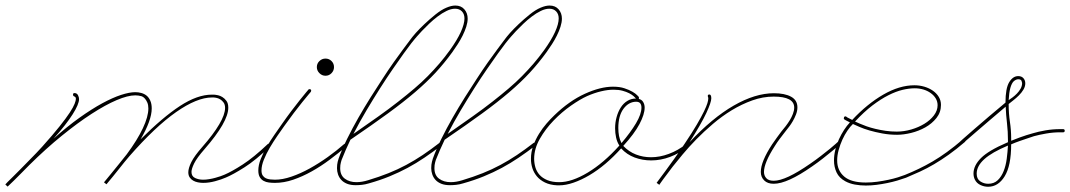

<svg xmlns="http://www.w3.org/2000/svg" viewBox="-183 -676 3941 707"><path d="M-163.4 3.3Q-163.4 2.6 -155.6 -5.2Q-147.8 -13 -135.4 -25.1Q-123 -37.1 -108.1 -52.4Q-93.1 -67.7 -78.1 -83Q-63.2 -98.3 -49.8 -112Q-36.5 -125.7 -28 -135.4Q11.7 -179.7 36.1 -210.3Q60.5 -240.9 73.9 -261.4Q87.2 -281.9 91.8 -293.9Q96.4 -306 96.4 -311.8Q96.4 -319 91.1 -320.6Q85.9 -322.3 85.9 -327.5Q85.9 -333.3 91.1 -333.3Q100.3 -333.3 104.2 -325.5Q108.1 -317.7 108.1 -311.2Q108.1 -292.3 84.6 -255.2Q61.2 -218.1 14.3 -165.4Q64.5 -210.3 109.7 -242.5Q154.9 -274.7 193.4 -295.6Q231.8 -316.4 262.7 -326.5Q293.6 -336.6 315.1 -336.6Q326.2 -336.6 337.2 -333.7Q348.3 -330.7 356.8 -323.9Q365.2 -317.1 370.4 -305.3Q375.7 -293.6 375.7 -276.7Q375.7 -254.6 365.2 -225.9Q354.8 -197.3 334.6 -162.8Q416 -244.1 479.8 -285.8Q543.6 -327.5 597 -327.5Q600.9 -327.5 604.5 -327.5Q608.1 -327.5 611.3 -326.8Q612.6 -326.8 620.1 -325.2Q627.6 -323.6 635.7 -318.7Q643.9 -313.8 650.7 -304.7Q657.6 -295.6 657.6 -279.3Q657.6 -227.2 570.3 -127Q541.7 -94.4 531.9 -74.2Q522.1 -54 522.1 -43Q522.1 -26.7 535.5 -20.5Q548.8 -14.3 565.1 -14.3Q575.5 -14.3 587.2 -16.3Q599 -18.2 609.7 -21.2Q620.4 -24.1 629.6 -27.3Q638.7 -30.6 644.5 -33.2Q670.6 -44.3 710.9 -70.3Q751.3 -96.4 802.7 -145.2Q804.7 -147.1 807.3 -147.1Q812.5 -147.1 812.5 -141.3Q812.5 -139.3 811.2 -136.7Q758.5 -85.9 716.8 -59.6Q675.1 -33.2 648.4 -22.1Q632.2 -15 609.4 -8.8Q586.6 -2.6 565.1 -2.6Q555.3 -2.6 545.6 -4.6Q535.8 -6.5 528 -11.1Q520.2 -15.6 515.3 -23.1Q510.4 -30.6 510.4 -41.7Q510.4 -56.6 521.5 -79.1Q532.6 -101.6 561.8 -134.8Q602.9 -181.6 624.3 -218.1Q645.8 -254.6 645.8 -278.6Q645.8 -291 640.3 -298.5Q634.8 -306 628.3 -309.9Q621.7 -313.8 616.2 -315.1Q610.7 -316.4 610 -316.4Q606.8 -317.1 603.8 -317.1Q600.9 -317.1 597.7 -317.1Q542.3 -317.1 465.5 -263.3Q388.7 -209.6 293 -100.3Q276.7 -81.4 255.2 -54Q233.7 -26.7 209 2.6L199.9 -4.6Q199.9 -4.6 207.7 -14Q215.5 -23.4 227.5 -38.1Q239.6 -52.7 254.2 -71Q268.9 -89.2 283.9 -108.1Q322.9 -160.8 343.1 -203.8Q363.3 -246.7 363.3 -276.7Q363.3 -289.7 359.4 -298.5Q355.5 -307.3 350.9 -312.5Q346.4 -317.7 342.4 -319.7Q338.5 -321.6 338.5 -321.6Q326.8 -324.9 315.1 -324.9Q287.8 -324.9 246.4 -307.3Q205.1 -289.7 154.3 -256.8Q103.5 -224 44.9 -176.4Q-13.7 -128.9 -74.9 -68.4Q-91.8 -51.4 -106.1 -36.8Q-120.4 -22.1 -131.2 -11.7Q-141.9 -1.3 -148.4 4.9Q-154.9 11.1 -154.9 11.1Z M829.4 -2.6Q818.4 -2.6 807.3 -3.9Q796.2 -5.2 787.4 -10.1Q778.6 -15 773.4 -24.1Q768.2 -33.2 768.2 -48.2Q768.2 -67.7 777 -90.2Q785.8 -112.6 799.2 -135.4Q812.5 -158.2 827.5 -179.7Q842.4 -201.2 854.8 -218.8Q872.4 -244.1 889.6 -266.9Q906.9 -289.7 920.9 -307.3Q934.9 -324.9 943.7 -335.3Q952.5 -345.7 952.5 -345.7Q953.1 -347.7 957 -347.7Q962.9 -347.7 962.9 -341.8Q962.9 -340.5 961.6 -337.9Q961.6 -337.9 952.8 -327.5Q944 -317.1 930 -299.8Q916 -282.6 898.8 -259.8Q881.5 -237 863.9 -212.2Q852.2 -196 837.9 -175.1Q823.6 -154.3 810.5 -132.2Q797.5 -110 788.7 -88.2Q779.9 -66.4 779.9 -48.2Q779.9 -36.5 784.5 -29.6Q789.1 -22.8 796.2 -19.5Q803.4 -16.3 812.2 -15.3Q821 -14.3 829.4 -14.3Q857.4 -14.3 890.6 -25.7Q923.8 -37.1 957.4 -55.7Q990.9 -74.2 1023.8 -97.7Q1056.6 -121.1 1084.6 -145.8Q1087.2 -147.1 1088.5 -147.1Q1094.4 -147.1 1094.4 -141.3Q1094.4 -138.7 1092.4 -136.7Q1063.2 -112 1030.9 -87.9Q998.7 -63.8 964.8 -44.9Q931 -26 896.8 -14.3Q862.6 -2.6 829.4 -2.6ZM1046.9 -429Q1046.9 -416 1037.8 -406.6Q1028.6 -397.1 1015.6 -397.1Q1002.6 -397.1 993.2 -406.6Q983.7 -416 983.7 -429Q983.7 -442.1 993.2 -451.2Q1002.6 -460.3 1015.6 -460.3Q1028.6 -460.3 1037.8 -451.2Q1046.9 -442.1 1046.9 -429Z M1127 5.9Q1108.1 5.9 1095.1 0.7Q1082 -4.6 1073.9 -13.3Q1065.8 -22.1 1061.8 -33.5Q1057.9 -44.9 1057.9 -56.6Q1057.9 -70.3 1060.5 -80.4Q1063.2 -90.5 1063.8 -91.8Q1076.2 -126.3 1095.4 -165Q1114.6 -203.8 1136.7 -242.5Q1158.9 -281.2 1182 -318Q1205.1 -354.8 1225.3 -385.4Q1246.7 -418.6 1266.6 -446.6Q1286.5 -474.6 1301.8 -495.1Q1317.1 -515.6 1326.2 -527.7Q1335.3 -539.7 1335.3 -539.7Q1335.3 -540.4 1348 -554.7Q1360.7 -569 1379.6 -586.9Q1398.4 -604.8 1420.2 -622.4Q1442.1 -640 1460.9 -647.8Q1479.2 -655.6 1493.5 -655.6Q1515 -655.6 1527 -641.6Q1539.1 -627.6 1539.1 -607.4Q1539.1 -593.8 1533.9 -577.5Q1528.6 -561.2 1520.5 -544.9Q1512.4 -528.6 1502.3 -513Q1492.2 -497.4 1482.4 -483.7Q1453.1 -443.4 1420.9 -408.5Q1388.7 -373.7 1345.7 -336.9Q1302.7 -300.1 1245.1 -258.1Q1187.5 -216.1 1107.4 -161.5Q1098.3 -142.6 1090.2 -124Q1082 -105.5 1074.9 -87.2Q1073.6 -83.3 1072.3 -78.1Q1071 -73.6 1070.3 -68Q1069.7 -62.5 1069.7 -56.6Q1069.7 -30.6 1086.9 -17.9Q1104.2 -5.2 1129.6 -5.2Q1149.7 -5.2 1172.5 -12.4Q1213.5 -24.7 1247.7 -38.4Q1281.9 -52.1 1312.8 -68.7Q1343.8 -85.3 1373.4 -105.1Q1403 -125 1434.9 -149.7Q1437.5 -151 1438.8 -151Q1444.7 -151 1444.7 -145.2Q1444.7 -141.3 1442.7 -140.6Q1410.2 -115.9 1379.9 -95.4Q1349.6 -74.9 1318 -57.9Q1286.5 -41 1251.6 -26.7Q1216.8 -12.4 1175.1 -0.7Q1162.1 3.3 1149.7 4.6Q1137.4 5.9 1127 5.9ZM1344.4 -532.6Q1343.1 -531.2 1332 -517.3Q1321 -503.3 1303.7 -479.2Q1286.5 -455.1 1263.7 -422.2Q1240.9 -389.3 1216.5 -350.9Q1192.1 -312.5 1166.7 -269.9Q1141.3 -227.2 1118.5 -182.9Q1169.3 -218.1 1210 -247.1Q1250.7 -276 1283.5 -301.8Q1316.4 -327.5 1343.1 -350.3Q1369.8 -373 1392.3 -395.8Q1414.7 -418.6 1434.6 -441.7Q1454.4 -464.8 1473.3 -490.9Q1500 -528 1513.7 -557.9Q1527.3 -587.9 1527.3 -608.1Q1527.3 -624.3 1517.9 -634.1Q1508.5 -643.9 1492.8 -643.9Q1477.9 -643.9 1461.3 -635.7Q1444.7 -627.6 1428.4 -615.2Q1412.1 -602.9 1397.1 -588.5Q1382.2 -574.2 1370.4 -561.8Q1358.7 -549.5 1351.6 -541Q1344.4 -532.6 1344.4 -532.6Z M1474 5.9Q1455.1 5.9 1442.1 0.7Q1429 -4.6 1420.9 -13.3Q1412.8 -22.1 1408.9 -33.5Q1404.9 -44.9 1404.9 -56.6Q1404.9 -70.3 1407.6 -80.4Q1410.2 -90.5 1410.8 -91.8Q1423.2 -126.3 1442.4 -165Q1461.6 -203.8 1483.7 -242.5Q1505.9 -281.2 1529 -318Q1552.1 -354.8 1572.3 -385.4Q1593.8 -418.6 1613.6 -446.6Q1633.5 -474.6 1648.8 -495.1Q1664.1 -515.6 1673.2 -527.7Q1682.3 -539.7 1682.3 -539.7Q1682.3 -540.4 1695 -554.7Q1707.7 -569 1726.6 -586.9Q1745.4 -604.8 1767.3 -622.4Q1789.1 -640 1807.9 -647.8Q1826.2 -655.6 1840.5 -655.6Q1862 -655.6 1874 -641.6Q1886.1 -627.6 1886.1 -607.4Q1886.1 -593.8 1880.9 -577.5Q1875.7 -561.2 1867.5 -544.9Q1859.4 -528.6 1849.3 -513Q1839.2 -497.4 1829.4 -483.7Q1800.1 -443.4 1767.9 -408.5Q1735.7 -373.7 1692.7 -336.9Q1649.7 -300.1 1592.1 -258.1Q1534.5 -216.1 1454.4 -161.5Q1445.3 -142.6 1437.2 -124Q1429 -105.5 1421.9 -87.2Q1420.6 -83.3 1419.3 -78.1Q1418 -73.6 1417.3 -68Q1416.7 -62.5 1416.7 -56.6Q1416.7 -30.6 1433.9 -17.9Q1451.2 -5.2 1476.6 -5.2Q1496.7 -5.2 1519.5 -12.4Q1560.5 -24.7 1594.7 -38.4Q1628.9 -52.1 1659.8 -68.7Q1690.8 -85.3 1720.4 -105.1Q1750 -125 1781.9 -149.7Q1784.5 -151 1785.8 -151Q1791.7 -151 1791.7 -145.2Q1791.7 -141.3 1789.7 -140.6Q1757.2 -115.9 1726.9 -95.4Q1696.6 -74.9 1665 -57.9Q1633.5 -41 1598.6 -26.7Q1563.8 -12.4 1522.1 -0.7Q1509.1 3.3 1496.7 4.6Q1484.4 5.9 1474 5.9ZM1691.4 -532.6Q1690.1 -531.2 1679 -517.3Q1668 -503.3 1650.7 -479.2Q1633.5 -455.1 1610.7 -422.2Q1587.9 -389.3 1563.5 -350.9Q1539.1 -312.5 1513.7 -269.9Q1488.3 -227.2 1465.5 -182.9Q1516.3 -218.1 1557 -247.1Q1597.7 -276 1630.5 -301.8Q1663.4 -327.5 1690.1 -350.3Q1716.8 -373 1739.3 -395.8Q1761.7 -418.6 1781.6 -441.7Q1801.4 -464.8 1820.3 -490.9Q1847 -528 1860.7 -557.9Q1874.3 -587.9 1874.3 -608.1Q1874.3 -624.3 1864.9 -634.1Q1855.5 -643.9 1839.8 -643.9Q1824.9 -643.9 1808.3 -635.7Q1791.7 -627.6 1775.4 -615.2Q1759.1 -602.9 1744.1 -588.5Q1729.2 -574.2 1717.4 -561.8Q1705.7 -549.5 1698.6 -541Q1691.4 -532.6 1691.4 -532.6Z M1869.1 6.5Q1842.4 5.2 1823.9 -3.9Q1805.3 -13 1793.9 -26.7Q1782.6 -40.4 1777.3 -57Q1772.1 -73.6 1772.1 -91.1Q1772.1 -116.5 1780.6 -139.6Q1789.1 -162.8 1801.8 -183.3Q1814.5 -203.8 1829.4 -221Q1844.4 -238.3 1858.1 -251.3Q1913.4 -304.7 1970.7 -330.7Q2028 -356.8 2074.2 -356.8Q2099 -356.8 2116.5 -350.9Q2134.1 -345.1 2145.8 -338.2Q2157.6 -331.4 2163.1 -325.5Q2168.6 -319.7 2169.3 -319Q2169.9 -317.7 2169.9 -315.1Q2169.9 -312.5 2169.3 -311.8Q2180.3 -309.2 2185.5 -300.1Q2190.8 -291 2190.8 -279.9Q2190.8 -255.2 2171.9 -219.4Q2153 -183.6 2112 -138.7Q2132.8 -117.2 2158.9 -107.1Q2184.9 -97 2214.2 -97Q2246.7 -97 2279.9 -109.4Q2313.2 -121.7 2343.1 -145.2Q2344.4 -146.5 2346.4 -146.5Q2352.9 -146.5 2352.9 -140Q2352.9 -136.7 2350.9 -136.1Q2319 -111.3 2284.5 -98.3Q2250 -85.3 2214.8 -85.3Q2182.9 -85.3 2154 -96Q2125 -106.8 2104.2 -129.6Q2076.2 -98.3 2046.5 -73.2Q2016.9 -48.2 1987 -30.6Q1957 -13 1928.7 -3.3Q1900.4 6.5 1875.7 6.5ZM2076.2 -345.7Q2055.3 -345.7 2030.6 -339.8Q2005.9 -334 1979.2 -322.3Q1953.1 -310.5 1919.6 -287.1Q1886.1 -263.7 1855.8 -232.4Q1825.5 -201.2 1804.7 -164.7Q1783.9 -128.3 1783.9 -91.1Q1783.9 -75.5 1788.4 -59.9Q1793 -44.3 1803.7 -32.2Q1814.5 -20.2 1832.4 -12.7Q1850.3 -5.2 1876.3 -5.2Q1922.5 -5.2 1981.1 -40.4Q2039.7 -75.5 2097.7 -140Q2089.2 -153 2085.6 -169.6Q2082 -186.2 2082 -203.8Q2082 -225.3 2087.6 -245.1Q2093.1 -265 2102.9 -280.3Q2112.6 -295.6 2127 -304.4Q2141.3 -313.2 2158.9 -313.2Q2156.2 -316.4 2150.1 -321.9Q2143.9 -327.5 2133.8 -332.7Q2123.7 -337.9 2109.4 -341.8Q2095.1 -345.7 2076.2 -345.7ZM2158.9 -301.4Q2131.5 -300.8 2112.6 -275.1Q2093.8 -249.3 2093.8 -204.4Q2093.8 -189.5 2096.4 -175.5Q2099 -161.5 2105.5 -149.1Q2138.7 -188.2 2158.9 -222Q2179 -255.9 2179 -279.9Q2179 -289.7 2174.5 -295.6Q2169.9 -301.4 2158.9 -301.4Z M2235 -2.6Q2233.7 -1.3 2242.5 -13Q2251.3 -24.7 2266 -44.6Q2280.6 -64.5 2299.5 -90.8Q2318.4 -117.2 2337.9 -146.5Q2365.9 -188.2 2382.8 -217.1Q2399.7 -246.1 2409.2 -265.6Q2418.6 -285.2 2421.9 -296.2Q2425.1 -307.3 2425.1 -313.2Q2425.1 -317.1 2424.2 -318.7Q2423.2 -320.3 2423.2 -322.3Q2423.2 -328.1 2429 -328.1Q2436.2 -328.1 2436.2 -313.8Q2436.2 -299.5 2418 -260.1Q2399.7 -220.7 2356.1 -152.3Q2439.5 -241.5 2518.6 -287.1Q2597.7 -332.7 2666.7 -332.7Q2706.4 -332.7 2729.8 -320Q2753.3 -307.3 2753.3 -280.6Q2753.3 -267.6 2748 -254.2Q2742.8 -240.9 2736.3 -229.8Q2729.8 -218.8 2724.6 -211.9Q2719.4 -205.1 2718.8 -204.4Q2718.8 -204.4 2714.5 -198.9Q2710.3 -193.4 2703.1 -184.2Q2696 -175.1 2687.2 -163.4Q2678.4 -151.7 2669.9 -138Q2630.2 -76.2 2630.2 -43Q2630.2 -29.3 2638.7 -19.9Q2647.1 -10.4 2666 -10.4Q2688.2 -10.4 2721.7 -26Q2755.2 -41.7 2800.1 -72.9Q2821 -87.2 2839.5 -101.6Q2858.1 -115.9 2872.4 -127.6Q2886.7 -139.3 2894.9 -146.8Q2903 -154.3 2903 -154.3Q2905.6 -155.6 2906.9 -155.6Q2912.8 -155.6 2912.8 -149.7Q2912.8 -147.1 2910.8 -145.2Q2896.5 -132.2 2879.6 -118.5Q2865.2 -106.8 2846.7 -92.1Q2828.1 -77.5 2807.3 -63.2Q2716.1 0.7 2666 0.7Q2643.2 0.7 2630.9 -11.7Q2618.5 -24.1 2618.5 -43Q2618.5 -80.7 2660.2 -144.5Q2669.3 -157.6 2678.1 -169.9Q2686.8 -182.3 2694 -191.4Q2702.5 -202.5 2710.3 -211.6Q2718.8 -222.7 2725.9 -234.4Q2731.8 -244.1 2736.7 -256.5Q2741.5 -268.9 2741.5 -279.9Q2741.5 -320.3 2666 -320.3Q2626.3 -320.3 2587.2 -306.3Q2548.2 -292.3 2511.7 -270.2Q2475.3 -248 2442.1 -219.7Q2408.9 -191.4 2380.9 -162.8Q2352.9 -134.1 2330.7 -107.4Q2308.6 -80.7 2293.6 -61.8Q2283.9 -48.8 2275.1 -37.1Q2266.3 -25.4 2259.4 -16.3Q2252.6 -7.2 2248.7 -1.3Q2244.8 4.6 2244.8 4.6Z M2929.7 -8.5Q2906.9 -20.8 2897.5 -41Q2888 -61.2 2888 -85.3Q2888 -104.2 2892.9 -124.3Q2897.8 -144.5 2906.2 -163.1Q2914.7 -181.6 2925.1 -197.6Q2935.5 -213.5 2946.6 -225.3Q2936.2 -230.5 2931.3 -233.1Q2926.4 -235.7 2925.1 -237.3Q2923.8 -238.9 2924.2 -239.6Q2924.5 -240.2 2924.5 -241.5Q2924.5 -247.4 2930.3 -247.4Q2932.9 -247.4 2932.3 -247.7Q2931.6 -248 2932.3 -247.1Q2932.9 -246.1 2937.2 -243.5Q2941.4 -240.9 2955.1 -234.4Q3009.8 -293 3069.3 -327.5Q3128.9 -362 3184.2 -362Q3203.1 -362 3220.7 -356.8Q3238.3 -351.6 3252 -342.1Q3265.6 -332.7 3273.8 -319.3Q3281.9 -306 3281.9 -289.7Q3281.9 -262.4 3265.3 -241.5Q3248.7 -220.7 3224.3 -207Q3199.9 -193.4 3171.9 -186.5Q3143.9 -179.7 3120.4 -179.7Q3091.8 -179.7 3065.8 -184.6Q3039.7 -189.5 3018.6 -195.6Q2997.4 -201.8 2981.8 -208.7Q2966.1 -215.5 2957.7 -219.4Q2947.9 -210.3 2937.5 -195Q2927.1 -179.7 2918.9 -161.8Q2910.8 -143.9 2905.3 -124Q2899.7 -104.2 2899.7 -85.3Q2899.7 -48.2 2925.5 -26Q2951.2 -3.9 3005.2 -3.9Q3026 -3.9 3047.5 -6.8Q3069 -9.8 3088.5 -14Q3108.1 -18.2 3123.7 -23.1Q3139.3 -28 3149.1 -31.9Q3175.1 -42.3 3200.2 -54.4Q3225.3 -66.4 3251 -81.4Q3276.7 -96.4 3304 -116.2Q3331.4 -136.1 3362.6 -162.8Q3365.2 -164.1 3366.5 -164.1Q3368.5 -164.1 3370.4 -162.8Q3372.4 -161.5 3372.4 -158.2Q3372.4 -155.6 3370.4 -153.6Q3338.5 -126.3 3310.5 -106.4Q3282.6 -86.6 3256.5 -71.3Q3230.5 -56 3205.1 -44.3Q3179.7 -32.6 3153 -21.5Q3138.7 -16.3 3121.1 -11.1Q3103.5 -5.9 3084.3 -2Q3065.1 2 3044.9 4.6Q3024.7 7.2 3005.2 7.2Q2984.4 7.2 2964.8 3.6Q2945.3 0 2929.7 -8.5ZM2983.1 -220.7Q2993.5 -216.1 3008.1 -210.9Q3022.8 -205.7 3040.4 -201.5Q3057.9 -197.3 3078.1 -194.3Q3098.3 -191.4 3119.1 -191.4Q3145.8 -191.4 3172.5 -199.2Q3199.2 -207 3220.7 -220.1Q3242.2 -233.1 3255.9 -251Q3269.5 -268.9 3269.5 -288.4Q3269.5 -302.1 3262.7 -313.5Q3255.9 -324.9 3244.1 -333.3Q3232.4 -341.8 3217.1 -346.4Q3201.8 -350.9 3185.5 -350.9Q3164.7 -350.9 3140.3 -345.1Q3115.9 -339.2 3088.2 -325.2Q3060.5 -311.2 3029.6 -287.8Q2998.7 -264.3 2965.5 -228.5Z M3406.9 -14.3Q3401.7 -24.7 3401.7 -37.1Q3401.7 -66.4 3429.4 -94.1Q3457 -121.7 3525.4 -151Q3528.6 -151 3528.6 -153.6Q3528.6 -156.2 3528.6 -158.2Q3528.6 -191.4 3525.1 -221.7Q3521.5 -252 3520.2 -283.2Q3490.9 -258.5 3461.6 -233.4Q3432.3 -208.3 3408.5 -187.8Q3384.8 -167.3 3369.5 -154Q3354.2 -140.6 3354.2 -140.6Q3352.9 -139.3 3350.3 -139.3Q3344.4 -139.3 3344.4 -144.5Q3344.4 -147.1 3346.4 -149.1Q3346.4 -149.7 3362.3 -163.7Q3378.3 -177.7 3403.3 -199.5Q3428.4 -221.4 3459 -247.4Q3489.6 -273.4 3519.5 -298.2Q3519.5 -350.9 3533.2 -373.4Q3546.9 -395.8 3566.4 -395.8Q3578.8 -395.8 3585.6 -388Q3592.4 -380.2 3592.4 -369.1Q3592.4 -357.4 3585.6 -346Q3578.8 -334.6 3569 -324.9Q3559.2 -315.1 3548.8 -307Q3538.4 -298.8 3531.2 -293Q3531.2 -257.8 3535.8 -227.5Q3540.4 -197.3 3540.4 -166.7V-157.6Q3556.6 -164.1 3571.3 -169.6Q3585.9 -175.1 3597 -178.4Q3610 -182.3 3621.1 -185.5Q3640.6 -191.4 3667 -196Q3693.4 -200.5 3720.1 -200.5Q3725.3 -200.5 3731.4 -200.5Q3737.6 -200.5 3737.6 -194.7Q3737.6 -188.8 3731.8 -188.8H3720.7Q3694.7 -188.8 3668.9 -184.2Q3643.2 -179.7 3624.3 -174.5L3599 -166Q3587.2 -162.1 3572.3 -156.9Q3557.3 -151.7 3540.4 -144.5Q3540.4 -65.8 3516.6 -27Q3492.8 11.7 3455.7 11.7Q3440.8 11.7 3427.1 5.2Q3413.4 -1.3 3406.9 -14.3ZM3528.6 -140Q3469.4 -115.2 3441.4 -89.8Q3413.4 -64.5 3413.4 -36.5Q3413.4 -16.9 3426.8 -8.1Q3440.1 0.7 3455.7 0.7Q3477.2 0.7 3490.9 -12.4Q3504.6 -25.4 3512.7 -45.9Q3520.8 -66.4 3524.1 -91.5Q3527.3 -116.5 3528.6 -140ZM3550.1 -377Q3542.3 -369.8 3537.4 -352.2Q3532.6 -334.6 3531.2 -307.3Q3537.1 -311.2 3545.6 -317.4Q3554 -323.6 3561.8 -331.7Q3569.7 -339.8 3575.2 -349.6Q3580.7 -359.4 3580.7 -370.4Q3580.7 -372.4 3578.5 -378.3Q3576.2 -384.1 3566.4 -384.1Q3558.6 -384.1 3550.1 -377Z"/></svg>

Font: League Script
Style: League Script
Weight: 400
Foundry: Haley Fiege
Version: Version 1.001